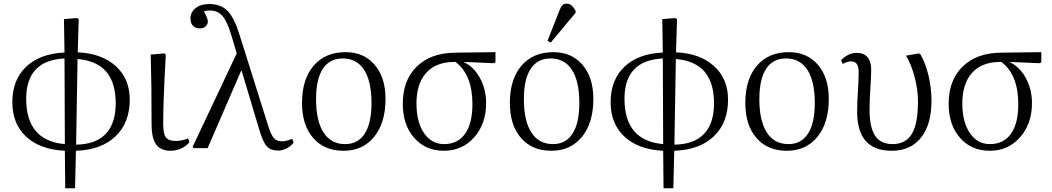

<svg xmlns="http://www.w3.org/2000/svg" viewBox="-20 -804 5711 1042"><path d="M334 217.8 332 14.2Q197.8 7.8 122.3 -62Q46.9 -131.8 46.9 -249Q46.9 -370.1 121.3 -441.4Q195.8 -512.7 330.1 -519L327.1 -700.2L397.9 -706.1L407.2 -700.2L401.9 -520Q532.2 -514.2 608.2 -445.3Q684.1 -376.5 684.1 -263.2Q684.1 -137.7 606.7 -64Q529.3 9.8 392.1 14.2L387.2 217.8ZM332 -22 330.1 -486.8Q122.1 -476.6 122.1 -268.1Q122.1 -40 332 -22ZM393.1 -19Q499.5 -20.5 553.7 -77.4Q607.9 -134.3 607.9 -243.2Q607.9 -355.5 556.6 -415Q505.4 -474.6 400.9 -483.9Z M905.8 14.2Q852.1 14.2 827.4 -20Q802.7 -54.2 802.7 -129.9Q802.7 -342.8 797.9 -507.8L871.1 -514.2L879.9 -507.8Q865.7 -263.7 865.7 -128.9Q865.7 -77.6 880.6 -58.3Q895.5 -39.1 934.1 -39.1Q969.2 -39.1 1001 -53.2L1007.8 -32.2Q992.2 -11.2 964.1 1.5Q936 14.2 905.8 14.2Z M1565.9 -50.8 1573.7 -29.8Q1559.6 -11.2 1535.9 1Q1512.2 13.2 1489.7 13.2Q1447.8 13.2 1426.8 -11Q1405.8 -35.2 1384.8 -107.9L1291.5 -419.9H1288.6L1106.9 0H1033.7L1024.9 -5.9L1264.6 -514.2L1235.8 -611.8Q1213.4 -687 1187.5 -717Q1161.6 -747.1 1119.6 -747.1Q1097.7 -747.1 1086.9 -742.2Q1107.9 -704.6 1107.9 -688Q1107.9 -671.4 1095.7 -660.6Q1083.5 -649.9 1064.9 -649.9Q1041 -649.9 1027.3 -664.1Q1013.7 -678.2 1013.7 -703.1Q1013.7 -738.3 1042 -760.3Q1070.3 -782.2 1114.7 -782.2Q1176.3 -782.2 1212.6 -747.1Q1249 -711.9 1276.9 -625L1435.5 -121.1Q1451.2 -71.3 1466.6 -54.2Q1481.9 -37.1 1510.7 -37.1Q1534.2 -37.1 1565.9 -50.8Z M1844.2 14.2Q1739.7 14.2 1679.4 -55.4Q1619.1 -125 1619.1 -245.1Q1619.1 -374 1682.1 -447.5Q1745.1 -521 1855.5 -521Q1954.6 -521 2013.4 -452.1Q2072.3 -383.3 2072.3 -267.1Q2072.3 -137.7 2010.7 -61.8Q1949.2 14.2 1844.2 14.2ZM1853 -22Q1922.9 -22 1959.5 -78.9Q1996.1 -135.7 1996.1 -245.1Q1996.1 -362.8 1956.1 -424.8Q1916 -486.8 1840.3 -486.8Q1769 -486.8 1732.2 -430.7Q1695.3 -374.5 1695.3 -266.1Q1695.3 -147.9 1735.8 -85Q1776.4 -22 1853 -22Z M2389.2 14.2Q2289.1 14.2 2227.5 -56.2Q2166 -126.5 2166 -241.2Q2166 -368.2 2241.2 -442.1Q2316.4 -516.1 2447.3 -518.1L2668.9 -521V-465.8L2660.2 -460.9L2498 -467.8V-466.8Q2551.8 -440.9 2585 -380.1Q2618.2 -319.3 2618.2 -245.1Q2618.2 -131.8 2553.5 -58.8Q2488.8 14.2 2389.2 14.2ZM2390.1 -22Q2464.4 -22 2504.2 -78.1Q2543.9 -134.3 2543.9 -238.8Q2543.9 -398.4 2452.1 -467.8H2439Q2343.3 -465.8 2291.7 -407.2Q2240.2 -348.6 2240.2 -242.2Q2240.2 -142.1 2281 -82Q2321.8 -22 2390.1 -22Z M2969.2 -573.2 2951.2 -582 3014.2 -742.2Q3022.9 -766.1 3031.2 -775.1Q3039.6 -784.2 3055.2 -784.2Q3069.8 -784.2 3080.8 -775.4Q3091.8 -766.6 3104 -745.1V-734.9ZM2972.2 14.2Q2867.7 14.2 2807.4 -55.4Q2747.1 -125 2747.1 -245.1Q2747.1 -374 2810.1 -447.5Q2873 -521 2983.4 -521Q3082.5 -521 3141.4 -452.1Q3200.2 -383.3 3200.2 -267.1Q3200.2 -137.7 3138.7 -61.8Q3077.1 14.2 2972.2 14.2ZM2981 -22Q3050.8 -22 3087.4 -78.9Q3124 -135.7 3124 -245.1Q3124 -362.8 3084 -424.8Q3043.9 -486.8 2968.3 -486.8Q2897 -486.8 2860.1 -430.7Q2823.2 -374.5 2823.2 -266.1Q2823.2 -147.9 2863.8 -85Q2904.3 -22 2981 -22Z M3581.1 217.8 3579.1 14.2Q3444.8 7.8 3369.4 -62Q3293.9 -131.8 3293.9 -249Q3293.9 -370.1 3368.4 -441.4Q3442.9 -512.7 3577.1 -519L3574.2 -700.2L3645 -706.1L3654.3 -700.2L3648.9 -520Q3779.3 -514.2 3855.2 -445.3Q3931.2 -376.5 3931.2 -263.2Q3931.2 -137.7 3853.8 -64Q3776.4 9.8 3639.2 14.2L3634.3 217.8ZM3579.1 -22 3577.1 -486.8Q3369.1 -476.6 3369.1 -268.1Q3369.1 -40 3579.1 -22ZM3640.1 -19Q3746.6 -20.5 3800.8 -77.4Q3855 -134.3 3855 -243.2Q3855 -355.5 3803.7 -415Q3752.4 -474.6 3647.9 -483.9Z M4250 14.2Q4145.5 14.2 4085.2 -55.4Q4024.9 -125 4024.9 -245.1Q4024.9 -374 4087.9 -447.5Q4150.9 -521 4261.2 -521Q4360.4 -521 4419.2 -452.1Q4478 -383.3 4478 -267.1Q4478 -137.7 4416.5 -61.8Q4355 14.2 4250 14.2ZM4258.8 -22Q4328.6 -22 4365.2 -78.9Q4401.9 -135.7 4401.9 -245.1Q4401.9 -362.8 4361.8 -424.8Q4321.8 -486.8 4246.1 -486.8Q4174.8 -486.8 4137.9 -430.7Q4101.1 -374.5 4101.1 -266.1Q4101.1 -147.9 4141.6 -85Q4182.1 -22 4258.8 -22Z M4819.8 14.2Q4725.1 14.2 4678.5 -38.6Q4631.8 -91.3 4631.8 -198.2Q4631.8 -244.1 4636 -308.6Q4640.1 -373 4640.1 -413.1Q4640.1 -471.2 4599.1 -471.2Q4580.6 -471.2 4553.2 -457L4544.9 -477.1Q4582 -517.1 4629.9 -517.1Q4668 -517.1 4688 -493.7Q4708 -470.2 4708 -425.8Q4708 -388.2 4703.6 -325.7Q4699.2 -263.2 4699.2 -209Q4699.2 -111.8 4729.5 -66.9Q4759.8 -22 4824.2 -22Q4895.5 -22 4928.7 -77.4Q4961.9 -132.8 4961.9 -252Q4961.9 -316.4 4944.1 -384.8Q4926.3 -453.1 4897 -502L4967.8 -514.2L4976.1 -507.8Q5003.4 -460.4 5019.3 -393.1Q5035.2 -325.7 5035.2 -256.8Q5035.2 -128.4 4978.5 -57.1Q4921.9 14.2 4819.8 14.2Z M5351.6 14.2Q5251.5 14.2 5189.9 -56.2Q5128.4 -126.5 5128.4 -241.2Q5128.4 -368.2 5203.6 -442.1Q5278.8 -516.1 5409.7 -518.1L5631.3 -521V-465.8L5622.6 -460.9L5460.4 -467.8V-466.8Q5514.2 -440.9 5547.4 -380.1Q5580.6 -319.3 5580.6 -245.1Q5580.6 -131.8 5515.9 -58.8Q5451.2 14.2 5351.6 14.2ZM5352.5 -22Q5426.8 -22 5466.6 -78.1Q5506.3 -134.3 5506.3 -238.8Q5506.3 -398.4 5414.6 -467.8H5401.4Q5305.7 -465.8 5254.2 -407.2Q5202.6 -348.6 5202.6 -242.2Q5202.6 -142.1 5243.4 -82Q5284.2 -22 5352.5 -22Z"/></svg>

Font: Literata Light
Style: Regular
Weight: 300
Designer: Latin by Veronika Burian and Jose Scaglione. Greek by Irene Vlachou. Cyrillic by Vera Evstafieva.
Foundry: TypeTogether
Version: Version 3.021